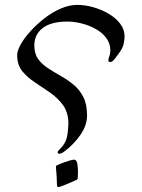

<svg xmlns="http://www.w3.org/2000/svg" viewBox="-20 -755 578 783"><path d="M242 -137Q230 -128 222 -128Q215 -128 215 -135Q215 -137 219.5 -142Q224 -147 229 -152Q241 -164 249 -183Q257 -202 259 -253Q258 -298 236.5 -327Q215 -356 184 -377.5Q153 -399 122.5 -419Q92 -439 71 -464.5Q50 -490 50 -530Q50 -548 64.5 -574Q79 -600 104.5 -628Q130 -656 161.5 -680.5Q193 -705 227.5 -720Q262 -735 295 -735Q327 -735 360.5 -725.5Q394 -716 423 -699Q452 -682 470 -658.5Q488 -635 488 -606Q488 -593 484 -575Q480 -557 463 -535L448 -515Q438 -502 429 -502Q422 -502 422 -509Q422 -516 426 -526Q430 -536 430 -549Q430 -578 413.5 -600Q397 -622 370 -637Q343 -652 312.5 -659.5Q282 -667 255 -667Q188 -667 154 -640.5Q120 -614 120 -570Q120 -536 135.5 -514.5Q151 -493 175.5 -477Q200 -461 227.5 -445.5Q255 -430 279.5 -410Q304 -390 319.5 -360Q335 -330 335 -284Q335 -244 308 -205Q281 -166 242 -137ZM295 -23Q287 -19 270 -11.5Q253 -4 237.5 2Q222 8 217 8Q212 8 212 -9Q212 -26 211 -37Q210 -51 209 -61Q208 -71 208 -77Q208 -80 224.5 -86.5Q241 -93 258.5 -98.5Q276 -104 281 -104Q293 -104 295.5 -86.5Q298 -69 298 -53Q298 -25 295 -23Z"/></svg>

Font: Noto Sans
Style: Regular
Weight: 400
Designer: Monotype Design Team
Foundry: Monotype Imaging Inc.
Version: Version 1.902